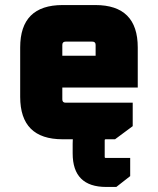

<svg xmlns="http://www.w3.org/2000/svg" viewBox="-20 -552 626 761"><path d="M60 -168V-364Q60 -532 228 -532H358Q526 -532 526 -364V-205H227V-158Q227 -145 240 -145H506V-52L436 0H228Q60 0 60 -168ZM227 -331H359V-374Q359 -387 346 -387H240Q227 -387 227 -374ZM268 18Q268 -115 401 -115H419V0H399Q395 0 395 4V70Q395 74 399 74H496V146L441 189H401Q268 189 268 56Z"/></svg>

Font: Oxanium ExtraLight ExtraBold
Style: Regular
Weight: 800
Version: Version 2.000